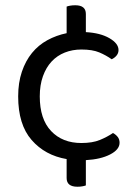

<svg xmlns="http://www.w3.org/2000/svg" viewBox="-20 -596 516 729"><path d="M289 -408Q255 -408 226 -396.5Q197 -385 176 -362.5Q155 -340 143 -306.5Q131 -273 131 -230Q131 -144 174 -98.5Q217 -53 289 -53Q331 -53 359 -64.5Q387 -76 409 -91Q420 -85 427 -76Q434 -67 434 -54Q434 -28 398 -9.5Q362 9 306 12V108Q301 110 292.5 111.5Q284 113 274 113Q233 113 233 80V8Q151 -6 100 -64.5Q49 -123 49 -230Q49 -282 63 -323.5Q77 -365 101.5 -395Q126 -425 160 -443.5Q194 -462 233 -470V-571Q238 -573 246.5 -574.5Q255 -576 266 -576Q306 -576 306 -543V-474Q361 -471 395.5 -451Q430 -431 430 -406Q430 -394 422.5 -385Q415 -376 404 -371Q383 -386 357 -397Q331 -408 289 -408Z"/></svg>

Font: Baloo Chettan 2
Style: Regular
Weight: 400
Designer: Maithili Shingre, Unnati Kotecha and Ek Type
Foundry: Ek Type
Version: Version 1.640;hotconv 1.0.111;makeotfexe 2.5.65597; ttfautoh